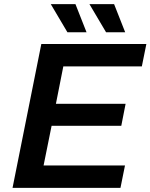

<svg xmlns="http://www.w3.org/2000/svg" viewBox="-20 -914 732 934"><path d="M192 -109H588L566 0H41L181 -700H692L670 -591H288L252 -409H591L570 -302H231ZM308 -757 227 -894H347L401 -757ZM496 -757 415 -894H535L589 -757Z"/></svg>

Font: Montserrat SemiBold
Style: Italic
Weight: 600
Italic angle: -11.3°
Designer: Julieta Ulanovsky
Foundry: Julieta Ulanovsky
Version: Version 9.000; ttfautohint (v1.8.4.7-5d5b)